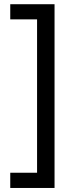

<svg xmlns="http://www.w3.org/2000/svg" viewBox="-20 -742 350 923"><path d="M29.3 88.4H158.2V-648.9H29.3V-721.7H242.2V161.6H29.3Z"/></svg>

Font: Open Sans Condensed Medium
Style: Regular
Weight: 500
Width: 3
Designer: Monotype Design Team
Foundry: Monotype Imaging Inc.
Version: Version 3.000